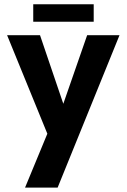

<svg xmlns="http://www.w3.org/2000/svg" viewBox="-20 -654 580 878"><path d="M196.5 -42.5 12.5 -493H163L269.5 -179.5L378.5 -493H526.5L243.5 204H94.5ZM132 -634.5H408.5V-554.5H132Z"/></svg>

Font: HK Grotesk ExtraBold
Style: Regular
Weight: 800
Designer: Alfredo Marco Pradil
Foundry: Hanken Design Co.
Version: Version 3.001